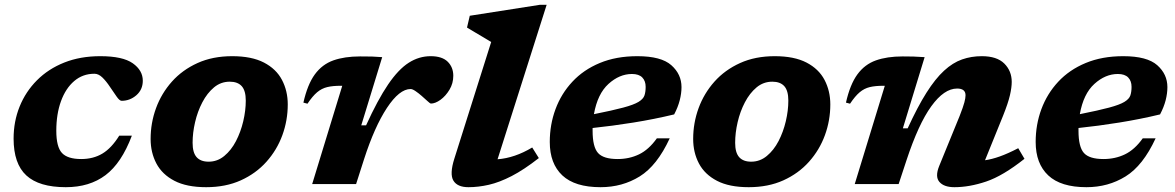

<svg xmlns="http://www.w3.org/2000/svg" viewBox="-20 -765 4884 798"><path d="M372.5 -458.5Q324 -458.5 288.5 -428.2Q253 -398 233.5 -344.5Q214 -291 214 -221.5Q214 -154.5 237.5 -129.2Q261 -104 317.5 -104Q368 -104 405.8 -126.8Q443.5 -149.5 475.5 -201H528Q485 -87 418.5 -37Q352 13 253.5 13Q142.5 13 89.5 -35.8Q36.5 -84.5 36.5 -189Q36.5 -260 61.5 -322Q86.5 -384 133.5 -431.2Q180.5 -478.5 247 -505Q313.5 -531.5 396.5 -531.5Q490 -531.5 531.8 -502Q573.5 -472.5 573.5 -429.5Q573.5 -392.5 546.8 -369.2Q520 -346 485.5 -346Q477 -346 464.8 -363.5Q452.5 -381 437 -404Q421.5 -427.5 405.5 -443Q389.5 -458.5 372.5 -458.5Z M945 -531.5Q1026 -531.5 1077 -505Q1128 -478.5 1152 -432.8Q1176 -387 1176 -331Q1176 -264.5 1153.5 -203Q1131 -141.5 1087.5 -92.8Q1044 -44 981 -15.5Q918 13 837 13Q756 13 705 -13.5Q654 -40 630 -85.5Q606 -131 606 -187.5Q606 -254 628.5 -315.5Q651 -377 694.5 -425.8Q738 -474.5 801 -503Q864 -531.5 945 -531.5ZM847 -93Q883.5 -93 912.2 -116.8Q941 -140.5 960.8 -178.5Q980.5 -216.5 991 -261Q1001.5 -305.5 1001.5 -347Q1001.5 -388 984.8 -406.8Q968 -425.5 935 -425.5Q898 -425.5 869.5 -401.8Q841 -378 821 -339.8Q801 -301.5 790.8 -257.2Q780.5 -213 780.5 -171.5Q780.5 -130.5 797.2 -111.8Q814 -93 847 -93Z M1402.5 -408.5H1396Q1363 -408.5 1340 -403Q1317 -397.5 1298 -381.5Q1279 -365.5 1258 -334L1241 -338.5Q1258 -414 1288.5 -455.8Q1319 -497.5 1365.5 -514Q1412 -530.5 1476.5 -530.5Q1508 -530.5 1526.5 -530Q1545 -529.5 1568.5 -527.5L1481.5 -244H1501.5Q1550 -350.5 1593 -413.8Q1636 -477 1678.8 -504.2Q1721.5 -531.5 1770 -531.5Q1817.5 -531.5 1840.8 -508.5Q1864 -485.5 1864 -450Q1864 -418.5 1848.2 -392.2Q1832.5 -366 1810.8 -350.2Q1789 -334.5 1770.5 -334.5Q1768 -334.5 1756.5 -345Q1745 -355.5 1732.5 -366.5Q1720 -377.5 1707.2 -386.2Q1694.5 -395 1686.5 -395Q1640 -395 1588.2 -316.5Q1536.5 -238 1493 -103L1460 0H1277.5Z M2021.5 -590.5Q2012.5 -596 1994 -607Q1975.5 -618 1955.2 -630Q1935 -642 1921 -650.5L1932.5 -699.5L2223.5 -745H2252L2048 -103Q2119.5 -108.5 2192 -152L2219.5 -108Q2157.5 -59.5 2106.5 -33.2Q2055.5 -7 2011.8 3Q1968 13 1927 13Q1881 13 1864.5 -14.2Q1848 -41.5 1868.5 -106Z M2763.5 -190Q2711 -76.5 2638.8 -31.8Q2566.5 13 2476 13Q2369.5 13 2317.2 -36Q2265 -85 2265 -175Q2265 -247 2288.8 -311.2Q2312.5 -375.5 2358.8 -425.2Q2405 -475 2473 -503.2Q2541 -531.5 2629 -531.5Q2728 -531.5 2770.2 -494Q2812.5 -456.5 2812.5 -403Q2812.5 -377 2805.2 -348.5Q2798 -320 2782 -289.5Q2699 -269.5 2611.8 -255.5Q2524.5 -241.5 2443 -233Q2443 -227.5 2443 -221.5Q2443 -154.5 2465.5 -129.2Q2488 -104 2547 -104Q2595.5 -104 2636 -123.5Q2676.5 -143 2710 -190ZM2606.5 -457.5Q2554.5 -457.5 2509 -416.2Q2463.5 -375 2448.5 -290.5Q2526.5 -306 2570.2 -317.8Q2614 -329.5 2633.8 -341.5Q2653.5 -353.5 2658.5 -368.2Q2663.5 -383 2663.5 -404Q2663.5 -428.5 2649.5 -443Q2635.5 -457.5 2606.5 -457.5Z M3200 -531.5Q3281 -531.5 3332 -505Q3383 -478.5 3407 -432.8Q3431 -387 3431 -331Q3431 -264.5 3408.5 -203Q3386 -141.5 3342.5 -92.8Q3299 -44 3236 -15.5Q3173 13 3092 13Q3011 13 2960 -13.5Q2909 -40 2885 -85.5Q2861 -131 2861 -187.5Q2861 -254 2883.5 -315.5Q2906 -377 2949.5 -425.8Q2993 -474.5 3056 -503Q3119 -531.5 3200 -531.5ZM3102 -93Q3138.5 -93 3167.2 -116.8Q3196 -140.5 3215.8 -178.5Q3235.5 -216.5 3246 -261Q3256.5 -305.5 3256.5 -347Q3256.5 -388 3239.8 -406.8Q3223 -425.5 3190 -425.5Q3153 -425.5 3124.5 -401.8Q3096 -378 3076 -339.8Q3056 -301.5 3045.8 -257.2Q3035.5 -213 3035.5 -171.5Q3035.5 -130.5 3052.2 -111.8Q3069 -93 3102 -93Z M3513 -334 3496 -338.5Q3513 -414 3543.5 -455.8Q3574 -497.5 3620.5 -514Q3667 -530.5 3731.5 -530.5Q3758 -530.5 3776.2 -530Q3794.5 -529.5 3823 -527.5L3732.5 -231.5H3752.5Q3793.5 -321 3830.5 -379.5Q3867.5 -438 3903.8 -471.2Q3940 -504.5 3978.5 -518Q4017 -531.5 4060.5 -531.5Q4123.5 -531.5 4154.2 -500.8Q4185 -470 4185 -424.5Q4185 -401.5 4177.5 -369Q4170 -336.5 4149 -284L4074 -99Q4102.5 -103 4135.5 -114.8Q4168.5 -126.5 4212 -149L4238 -105Q4148.5 -34 4078.8 -10.5Q4009 13 3947 13Q3903.5 13 3884.5 -8.8Q3865.5 -30.5 3883.5 -75L3968.5 -283Q3983.5 -321.5 3988.2 -339.5Q3993 -357.5 3993 -369Q3993 -397 3958 -397Q3904 -397 3850.8 -323.5Q3797.5 -250 3747.5 -98.5L3715 0H3532.5L3657.5 -408.5H3651Q3618 -408.5 3595 -403Q3572 -397.5 3553 -381.5Q3534 -365.5 3513 -334Z M4783 -190Q4730.5 -76.5 4658.2 -31.8Q4586 13 4495.5 13Q4389 13 4336.8 -36Q4284.5 -85 4284.5 -175Q4284.5 -247 4308.2 -311.2Q4332 -375.5 4378.2 -425.2Q4424.5 -475 4492.5 -503.2Q4560.5 -531.5 4648.5 -531.5Q4747.5 -531.5 4789.8 -494Q4832 -456.5 4832 -403Q4832 -377 4824.8 -348.5Q4817.5 -320 4801.5 -289.5Q4718.5 -269.5 4631.2 -255.5Q4544 -241.5 4462.5 -233Q4462.5 -227.5 4462.5 -221.5Q4462.5 -154.5 4485 -129.2Q4507.5 -104 4566.5 -104Q4615 -104 4655.5 -123.5Q4696 -143 4729.5 -190ZM4626 -457.5Q4574 -457.5 4528.5 -416.2Q4483 -375 4468 -290.5Q4546 -306 4589.8 -317.8Q4633.5 -329.5 4653.2 -341.5Q4673 -353.5 4678 -368.2Q4683 -383 4683 -404Q4683 -428.5 4669 -443Q4655 -457.5 4626 -457.5Z"/></svg>

Font: Newsreader 6pt
Style: Bold Italic
Weight: 700
Italic angle: -17°
Designer: Hugues Gentile
Foundry: Production Type
Version: Version 1.003; ttfautohint (v1.8.3)